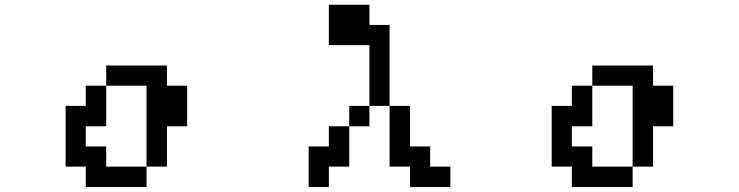

<svg xmlns="http://www.w3.org/2000/svg" viewBox="-20 -712 3040 790"><path d="M250 -26.4V-276.4H333V-359.4H417V-442.4H667V-359.4H750V-192.4H667V-26.4H583V-359.4H417V-192.4H333V-109.4H417V-26.4H583V57.6H333V-26.4Z M1333 -526.4V-692.4H1500V-609.4H1583V-276.4H1667V-109.4H1750V-26.4H1833V57.6H1667V-26.4H1583V-276.4H1500V-192.4H1417V-276.4H1500V-526.4ZM1250 57.6V-109.4H1333V-192.4H1417V-26.4H1333V57.6Z M2250 -26.4V-276.4H2333V-359.4H2417V-442.4H2667V-359.4H2750V-192.4H2667V-26.4H2583V-359.4H2417V-192.4H2333V-109.4H2417V-26.4H2583V57.6H2333V-26.4Z"/></svg>

Font: KH Dot Dougenzaka 12
Style: Regular
Weight: 400
Designer: Original version for X68000 by Keitarou Hiraki (http://hp.vector.co.jp/authors/VA000874/) / TrueType conversion by Homem
Version: Version 1.00.20150527